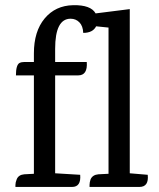

<svg xmlns="http://www.w3.org/2000/svg" viewBox="-20 -739 627 759"><path d="M531 0H334V-8Q334 -18 338 -30Q346 -48 369 -50L409 -52V-630L360 -635Q347 -609 309 -609Q308 -636 294 -650.5Q280 -665 259 -665Q198 -665 198 -546V-494H323Q327 -441 289 -441H198V-54L297 -48Q301 0 265 0H41V-8Q41 -18 46 -30Q53 -48 76 -50L114 -52V-441H43Q43 -482 57 -490Q65 -494 77 -494H114V-528Q114 -615 156.5 -666Q199 -717 269 -718.5Q339 -720 358 -686L493 -703V-54L564 -48Q569 0 531 0Z"/></svg>

Font: Karma Medium
Style: Regular
Weight: 500
Designer: Joana Correia
Foundry: Indian Type Foundry
Version: Version 1.202;PS 1.0;hotconv 1.0.78;makeotf.lib2.5.61930; tt